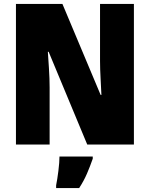

<svg xmlns="http://www.w3.org/2000/svg" viewBox="-20 -734 760 975"><path d="M660 0V-714H488V-425Q488 -384 491 -331Q494 -278 495 -252H491L297 -714H61V0H232V-290Q232 -334 228.5 -388Q225 -442 223 -471H227L423 0ZM451 61H282Q282 90 276.5 134Q271 178 265 207V221H382Q406 184 421.5 148Q437 112 451 72Z"/></svg>

Font: Noto Sans Display SemiCondensed Black
Style: Regular
Weight: 900
Width: 4
Designer: Monotype Design Team
Foundry: Monotype Imaging Inc.
Version: Version 1.900